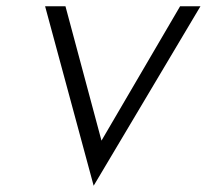

<svg xmlns="http://www.w3.org/2000/svg" viewBox="-20 -595 660 613"><path d="M124 -575 279 -2 620 -575H555L304 -146L189 -575Z"/></svg>

Font: Charger Sport
Style: LitObl
Weight: 300
Designer: Jasper
Foundry: Cannot Into Space Fonts
Version: Version 1.1